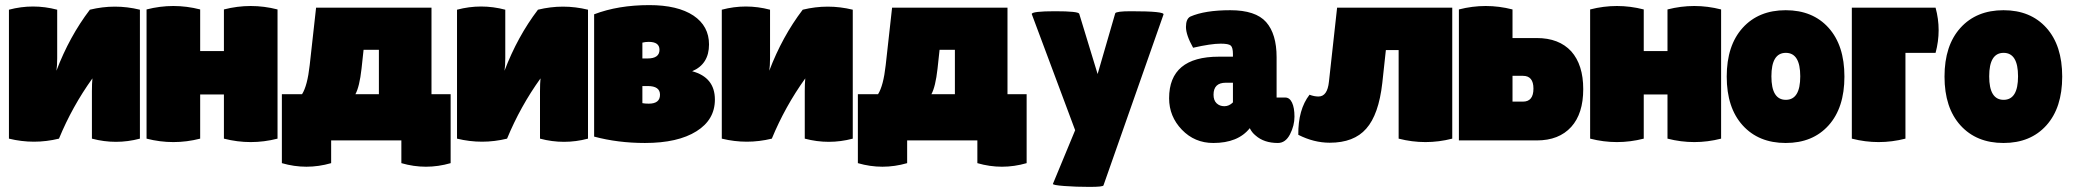

<svg xmlns="http://www.w3.org/2000/svg" viewBox="-20 -550 8119 752"><path d="M528 -7Q434 18 340 -7V-193Q340 -224 342 -243Q263 -133 211 -7Q113 17 15 -7V-512Q109 -537 204 -512V-322Q204 -292 201 -273Q252 -407 332 -512Q430 -536 528 -512Z M857 -513Q962 -540 1067 -513V-7Q962 20 857 -7V-180H764V-7Q659 20 554 -7V-513Q659 -540 764 -513V-350H857Z M1745 89Q1648 117 1552 89V0H1277V89Q1180 117 1084 89V-181H1163Q1184 -214 1193 -295L1218 -520H1670V-181H1745ZM1396 -281Q1388 -210 1372 -181H1464V-355H1404Z M2283 -7Q2189 18 2095 -7V-193Q2095 -224 2097 -243Q2018 -133 1966 -7Q1868 17 1770 -7V-512Q1864 -537 1959 -512V-322Q1959 -292 1956 -273Q2007 -407 2087 -512Q2185 -536 2283 -512Z M2307 -15V-494Q2401 -530 2523 -530Q2634 -530 2696 -489Q2757 -448 2757 -376Q2757 -299 2691 -271Q2780 -247 2780 -160Q2780 -81 2708 -36Q2635 10 2506 10Q2400 10 2307 -15ZM2516 -321Q2563 -321 2563 -355Q2563 -386 2521 -386Q2507 -386 2496 -383V-321ZM2565 -179Q2565 -213 2517 -213H2496V-146Q2506 -144 2521 -144Q2565 -144 2565 -179Z M3320 -7Q3226 18 3132 -7V-193Q3132 -224 3134 -243Q3055 -133 3003 -7Q2905 17 2807 -7V-512Q2901 -537 2996 -512V-322Q2996 -292 2993 -273Q3044 -407 3124 -512Q3222 -536 3320 -512Z M4001 89Q3904 117 3808 89V0H3533V89Q3436 117 3340 89V-181H3419Q3440 -214 3449 -295L3474 -520H3926V-181H4001ZM3652 -281Q3644 -210 3628 -181H3720V-355H3660Z M4021 -495Q4021 -506 4112.5 -506Q4204 -506 4207 -496L4279 -260L4348 -498Q4352 -506 4410 -506Q4543 -506 4537 -493L4302 176Q4301 182 4247.5 182Q4194 182 4148 178.5Q4102 175 4104 170L4191 -40Z M4653 -363Q4625 -413 4625 -444.5Q4625 -476 4642 -485Q4699 -510 4798.5 -510Q4898 -510 4939 -463.5Q4980 -417 4980 -326V-168H5014Q5031 -168 5040.5 -148Q5050 -128 5050 -93Q5050 -58 5032.5 -24Q5015 10 4985 10Q4931 10 4898 -19Q4883 -31 4875 -48Q4829 10 4732 10Q4659 10 4609 -42Q4559 -94 4559 -165Q4559 -328 4754 -328H4809V-338Q4809 -364 4800.5 -371.5Q4792 -379 4761 -379Q4723 -379 4653 -363ZM4733 -179Q4733 -157 4745 -145.5Q4757 -134 4775.5 -134Q4794 -134 4809 -149V-226H4781Q4733 -226 4733 -179Z M5668 -7Q5563 20 5458 -7V-354H5408L5394 -225Q5380 -101 5331 -46Q5283 9 5188 9Q5126 9 5065 -22Q5064 -121 5109 -179Q5127 -172 5144 -172Q5179 -172 5185 -230L5217 -520H5668Z M5999 -401Q6086 -401 6134 -349Q6181 -296 6181 -201Q6181 -105 6134 -53Q6086 0 5999 0H5694V-513Q5799 -540 5904 -513V-401ZM5945 -152Q5986 -152 5986 -203Q5986 -253 5945 -253H5904V-152Z M6511 -513Q6616 -540 6721 -513V-7Q6616 20 6511 -7V-180H6418V-7Q6313 20 6208 -7V-513Q6313 -540 6418 -513V-350H6511Z M6805.5 -59Q6743 -128 6743 -250Q6743 -372 6805.5 -441Q6868 -510 6974 -510Q7080 -510 7142 -441Q7204 -372 7204 -250Q7204 -128 7142 -59Q7080 10 6974 10Q6868 10 6805.5 -59ZM6974.5 -343Q6918 -343 6918 -251Q6918 -159 6974.5 -159Q7031 -159 7031 -251Q7031 -343 6974.5 -343Z M7561 -520Q7585 -432 7561 -343H7443V-7Q7338 20 7233 -7V-520Z M7658.5 -59Q7596 -128 7596 -250Q7596 -372 7658.5 -441Q7721 -510 7827 -510Q7933 -510 7995 -441Q8057 -372 8057 -250Q8057 -128 7995 -59Q7933 10 7827 10Q7721 10 7658.5 -59ZM7827.5 -343Q7771 -343 7771 -251Q7771 -159 7827.5 -159Q7884 -159 7884 -251Q7884 -343 7827.5 -343Z"/></svg>

Font: Lilita One Rus
Style: Regular
Weight: 400
Designer: Juan Montoreano
Foundry: Juan Montoreano
Version: Version 1.002